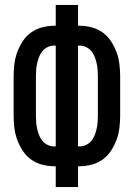

<svg xmlns="http://www.w3.org/2000/svg" viewBox="-20 -755 540 775"><path d="M205 0V-84H198Q174 -84 149.5 -90.5Q125 -97 105 -111.5Q85 -126 71.5 -147Q58 -168 49.5 -191Q41 -214 38 -239Q35 -264 35 -288V-447Q35 -471 38 -496Q41 -521 49.5 -544Q58 -567 71.5 -588Q85 -609 105 -623.5Q125 -638 149.5 -644.5Q174 -651 198 -651H205V-735H295V-651H302Q326 -651 350.5 -644.5Q375 -638 395 -623.5Q415 -609 428.5 -588Q442 -567 450.5 -544Q459 -521 462 -496Q465 -471 465 -447V-288Q465 -264 462 -239Q459 -214 450.5 -191Q442 -168 428.5 -147Q415 -126 395 -111.5Q375 -97 350.5 -90.5Q326 -84 302 -84H295V0ZM205 -164V-571H198Q185 -571 172.5 -565Q160 -559 151.5 -549Q143 -539 138 -526Q133 -513 130 -500Q127 -487 126 -473.5Q125 -460 125 -447V-288Q125 -275 126 -261.5Q127 -248 130 -235Q133 -222 138 -209Q143 -196 151.5 -186Q160 -176 172.5 -170Q185 -164 198 -164ZM295 -164H302Q315 -164 327.5 -170Q340 -176 348.5 -186Q357 -196 362 -209Q367 -222 370 -235Q373 -248 374 -261.5Q375 -275 375 -288V-447Q375 -460 374 -473.5Q373 -487 370 -500Q367 -513 362 -526Q357 -539 348.5 -549Q340 -559 327.5 -565Q315 -571 302 -571H295Z"/></svg>

Font: Iosevka SS04 Medium
Style: Regular
Weight: 500
Monospace: yes
Designer: Belleve Invis
Foundry: Belleve Invis
Version: Version 19.0.0; ttfautohint (v1.8.4)